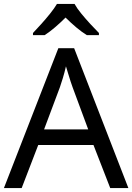

<svg xmlns="http://www.w3.org/2000/svg" viewBox="-20 -964 679 984"><path d="M545 0 459 -221H176L91 0H0L279 -717H360L638 0ZM352 -517Q349 -525 342 -546Q335 -567 328.5 -589.5Q322 -612 318 -624Q311 -593 302 -563.5Q293 -534 287 -517L206 -301H432ZM362 -944Q374 -922 396.5 -894.5Q419 -867 443.5 -840.5Q468 -814 487 -795V-784H425Q399 -800 371 -823.5Q343 -847 316 -874Q289 -847 262 -824Q235 -801 209 -784H149V-795Q168 -815 191.5 -841Q215 -867 237 -894.5Q259 -922 272 -944Z"/></svg>

Font: Noto Music
Style: Regular
Weight: 400
Designer: Monotype Design Team, Benjamin Yang
Foundry: Monotype Imaging Inc.
Version: Version 2.002; ttfautohint (v1.8.4.7-5d5b)